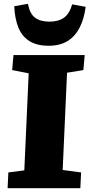

<svg xmlns="http://www.w3.org/2000/svg" viewBox="-20 -991 471 1011"><path d="M131 -605 44 -622 51 -701H426L419 -622L333 -608L310 -96L407 -83L403 0H20L24 -83L108 -94ZM127 -971Q137 -918 165 -897.5Q193 -877 240 -877Q288 -877 317 -898Q346 -919 360 -968L431 -955Q423 -892 399.5 -846Q376 -800 336 -775Q296 -750 236 -750Q175 -750 135.5 -774.5Q96 -799 77 -845.5Q58 -892 55 -958Z"/></svg>

Font: Literata ExtraBold
Style: Italic
Weight: 800
Italic angle: -2°
Designer: Latin by Veronika Burian and Jose Scaglione. Greek by Irene Vlachou. Cyrillic by Vera Evstafieva
Foundry: TypeTogether
Version: Version 3.002